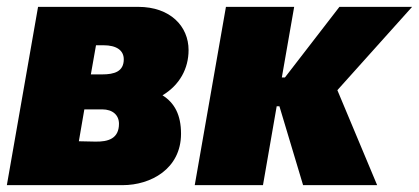

<svg xmlns="http://www.w3.org/2000/svg" viewBox="-25 -540 1222 560"><path d="M-5 0H333C414 0 503 -47 503 -150C503 -205 484 -240 449 -262C499 -292 525 -340 525 -394C525 -463 472 -520 378 -520H86ZM205 -128 221 -221H273C304 -221 322 -204 322 -179C322 -136 291 -126 252 -127ZM240 -323 255 -408H277C315 -408 336 -393 336 -367C336 -331 308 -323 273 -323Z M543 0H742L782 -230H790L859 0H1075L959 -277L1177 -520H965L806 -314H797L833 -520H634Z"/></svg>

Font: Fixel Text 20240404 Black
Style: Italic
Weight: 900
Width: 4
Italic angle: -10°
Designer: AlfaBravo + MacPaw
Foundry: Kyrylo Tkachov, Marchela Mozhyna, Serhii Makarenko, Maria Weinstein, Zakhar Kryvoshyya
Version: Version 1.211;Glyphs 3.2 (3225)